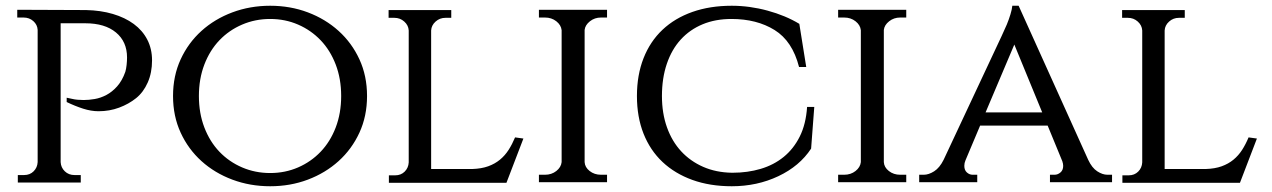

<svg xmlns="http://www.w3.org/2000/svg" viewBox="-20 -634 4427 668"><path d="M279 -599Q330 -598 372.5 -585.5Q415 -573 445.5 -550.5Q476 -528 492.5 -496Q509 -464 509 -424Q509 -381 494 -347Q479 -313 453.5 -292.5Q428 -272 394.5 -259.5Q361 -247 323 -247Q297 -247 269 -256Q241 -265 212 -279V-294Q221 -292 231 -290Q239 -288 249.5 -287Q260 -286 271 -286Q289 -286 309.5 -289.5Q330 -293 350 -303.5Q370 -314 387.5 -333.5Q405 -353 416 -384Q419 -394 420.5 -408Q422 -422 422 -434Q422 -489 383.5 -521Q345 -553 277 -553H191V-70Q192 -51 205.5 -38Q219 -25 239 -25H261V1H42V-25H64Q84 -25 97 -38Q110 -51 111 -70V-530Q110 -548 96 -560.5Q82 -573 62 -573H40V-600Z M920 -614Q990 -614 1051 -591Q1112 -568 1158 -526.5Q1204 -485 1230.5 -427.5Q1257 -370 1257 -300Q1257 -230 1230.5 -172.5Q1204 -115 1158 -73.5Q1112 -32 1051 -9Q990 14 920 14Q850 14 788.5 -9Q727 -32 681 -73.5Q635 -115 608.5 -172.5Q582 -230 582 -300Q582 -370 608.5 -427.5Q635 -485 681 -526.5Q727 -568 788.5 -591Q850 -614 920 -614ZM920 -32Q972 -32 1017 -51.5Q1062 -71 1095.5 -106Q1129 -141 1148 -190.5Q1167 -240 1167 -300Q1167 -360 1148 -409.5Q1129 -459 1095.5 -494Q1062 -529 1017 -548.5Q972 -568 920 -568Q868 -568 822.5 -548.5Q777 -529 743.5 -494Q710 -459 691 -409.5Q672 -360 672 -300Q672 -240 691 -190.5Q710 -141 743.5 -106Q777 -71 822.5 -51.5Q868 -32 920 -32Z M1801 -152 1742 2H1333V-24H1355Q1375 -24 1388 -37Q1401 -50 1402 -69V-528Q1401 -546 1386.5 -559Q1372 -572 1352 -572H1332V-599H1550V-572H1530Q1510 -572 1495.5 -559Q1481 -546 1480 -528V-46H1623Q1655 -47 1678.5 -55.5Q1702 -64 1719.5 -78.5Q1737 -93 1749.5 -112.5Q1762 -132 1772 -156Z M1855 0V-26H1876Q1899 -26 1915.5 -39Q1932 -52 1934 -70V-529Q1932 -547 1915.5 -560Q1899 -573 1876 -573H1855V-600H2092V-573H2071Q2049 -573 2032.5 -560Q2016 -547 2014 -530V-70Q2015 -52 2031.5 -39Q2048 -26 2071 -26H2092V0Z M2813 -262 2802 -117Q2762 -56 2688 -21Q2614 14 2526 14Q2450 14 2389 -8Q2328 -30 2285 -70.5Q2242 -111 2219 -169Q2196 -227 2196 -300Q2196 -373 2219 -431.5Q2242 -490 2285 -530.5Q2328 -571 2389 -592.5Q2450 -614 2526 -614Q2588 -614 2650.5 -597Q2713 -580 2761 -551L2785 -401H2760Q2737 -491 2675 -529.5Q2613 -568 2525 -568Q2469 -568 2424.5 -549.5Q2380 -531 2348.5 -496.5Q2317 -462 2300 -412Q2283 -362 2283 -300Q2283 -240 2300.5 -191Q2318 -142 2350 -107.5Q2382 -73 2426.5 -53.5Q2471 -34 2526 -33H2529Q2581 -33 2626.5 -46.5Q2672 -60 2706.5 -88Q2741 -116 2762.5 -159Q2784 -202 2788 -262Z M2896 0V-26H2917Q2940 -26 2956.5 -39Q2973 -52 2975 -70V-529Q2973 -547 2956.5 -560Q2940 -573 2917 -573H2896V-600H3133V-573H3112Q3090 -573 3073.5 -560Q3057 -547 3055 -530V-70Q3056 -52 3072.5 -39Q3089 -26 3112 -26H3133V0Z M3766 -78Q3779 -50 3797.5 -38Q3816 -26 3833 -26H3849V0H3633V-26H3649Q3660 -26 3669.5 -34Q3679 -42 3679 -57Q3679 -64 3676 -73L3625 -197H3390L3339 -76Q3335 -67 3335 -57Q3335 -42 3344 -34Q3353 -26 3364 -26H3380V0H3178V-26H3194Q3211 -26 3230 -38Q3249 -50 3263 -78L3465 -509Q3475 -530 3483 -549Q3490 -566 3495.5 -584Q3501 -602 3502 -614H3524ZM3606 -243 3509 -479 3409 -243Z M4353 -152 4294 2H3885V-24H3907Q3927 -24 3940 -37Q3953 -50 3954 -69V-528Q3953 -546 3938.5 -559Q3924 -572 3904 -572H3884V-599H4102V-572H4082Q4062 -572 4047.5 -559Q4033 -546 4032 -528V-46H4175Q4207 -47 4230.5 -55.5Q4254 -64 4271.5 -78.5Q4289 -93 4301.5 -112.5Q4314 -132 4324 -156Z"/></svg>

Font: Constantine
Style: Regular
Weight: 400
Designer: Dukom Design
Version: Version 1.001;PS 001.001;hotconv 1.0.56;makeotf.lib2.0.21325